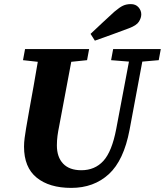

<svg xmlns="http://www.w3.org/2000/svg" viewBox="-20 -896 803 935"><path d="M521 -603 531 -657H763L753 -603L673 -596L611 -264Q583 -115 510 -48Q437 19 327 19Q220 19 158.5 -31Q97 -81 97 -182Q97 -202 100 -224.5Q103 -247 107 -271L122 -357Q133 -416 143.5 -476Q154 -536 164 -595L92 -603L102 -657H414L404 -603L327 -595L268 -281Q263 -257 260 -234.5Q257 -212 257 -188Q257 -131 287.5 -99Q318 -67 376 -67Q442 -67 483.5 -112.5Q525 -158 546 -268L608 -596ZM421 -731Q450 -758 479 -785.5Q508 -813 537 -839Q563 -861 579.5 -868.5Q596 -876 617 -876Q641 -876 654.5 -860.5Q668 -845 668 -826Q668 -809 656.5 -790.5Q645 -772 607 -758Q566 -743 524.5 -727.5Q483 -712 442 -698Z"/></svg>

Font: Source Serif Pro
Style: Bold Italic
Weight: 700
Italic angle: -12°
Designer: Frank Grießhammer
Foundry: Adobe Systems Incorporated
Version: Version 3.001;hotconv 1.0.111;makeotfexe 2.5.65597